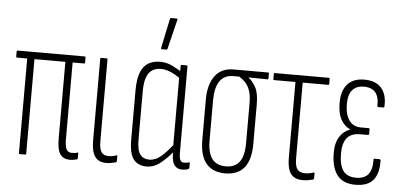

<svg xmlns="http://www.w3.org/2000/svg" viewBox="-49 -793 1884 897"><g transform="rotate(5 893.0 -344.5)"><path d="M304 6Q276 6 260.5 -14.5Q245 -35 245 -89V-448H100V-5Q100 0 95 0H70Q66 0 66 -5V-448H19Q14 -448 14 -453V-476Q14 -481 19 -481H333Q337 -481 337 -476V-453Q337 -448 333 -448H279V-89Q279 -55 286.5 -41Q294 -27 311 -27Q317 -27 324 -27.5Q331 -28 336 -30Q342 -33 342 -28V-5Q342 0 339 1Q333 3 323.5 4.5Q314 6 304 6Z M476 6Q452 6 436.5 -4.5Q421 -15 413.5 -37Q406 -59 406 -95V-476Q406 -481 410 -481H435Q440 -481 440 -476V-95Q440 -56 451 -41.5Q462 -27 482 -27Q493 -27 502.5 -28.5Q512 -30 521 -34Q525 -36 525 -30V-6Q525 -3 521 -1Q513 1 501.5 3.5Q490 6 476 6Z M665 6Q625 6 604 -20.5Q583 -47 583 -113V-343Q583 -397 595.5 -428.5Q608 -460 631.5 -473.5Q655 -487 686 -487Q716 -487 743 -474Q770 -461 790 -447L787 -415Q762 -434 738.5 -444Q715 -454 691 -454Q672 -454 654.5 -444.5Q637 -435 627 -410.5Q617 -386 617 -342V-117Q617 -66 632 -46.5Q647 -27 674 -27Q705 -27 733 -52Q761 -77 788 -113L790 -79Q761 -43 730.5 -18.5Q700 6 665 6ZM832 6Q783 6 783 -63V-88L781 -93V-427L783 -439V-476Q783 -481 788 -481H811Q815 -481 815 -476V-72Q815 -49 820 -38Q825 -27 839 -27Q846 -27 851 -28Q856 -29 862 -31Q865 -32 865 -27V-5Q865 -1 861 1Q848 6 832 6ZM688 -546Q684 -546 685 -552L714 -690Q715 -695 720 -695H745Q750 -695 749 -689L715 -550Q713 -546 709 -546Z M1034 6Q974 6 944 -31Q914 -68 914 -141V-330Q914 -399 943.5 -440Q973 -481 1031 -481H1193Q1197 -481 1197 -476V-454Q1197 -449 1193 -449L1104 -450V-449Q1124 -434 1138.5 -407Q1153 -380 1153 -328V-141Q1153 -68 1123 -31Q1093 6 1034 6ZM1034 -27Q1077 -27 1098 -55.5Q1119 -84 1119 -142V-329Q1119 -367 1110.5 -390.5Q1102 -414 1088.5 -427.5Q1075 -441 1060 -450H1032Q990 -450 969 -419Q948 -388 948 -330V-142Q948 -84 969 -55.5Q990 -27 1034 -27Z M1397 6Q1372 6 1355.5 -4.5Q1339 -15 1331.5 -37Q1324 -59 1324 -95V-448H1224Q1220 -448 1220 -453V-476Q1220 -481 1224 -481H1477Q1482 -481 1482 -476V-453Q1482 -448 1477 -448H1358V-95Q1358 -56 1369.5 -41.5Q1381 -27 1404 -27Q1415 -27 1426 -29Q1437 -31 1446 -34Q1450 -36 1450 -30V-6Q1450 -3 1446 -1Q1438 1 1425 3.5Q1412 6 1397 6Z M1644 6Q1586 6 1558.5 -30Q1531 -66 1531 -135Q1531 -183 1550.5 -211.5Q1570 -240 1597 -248V-250Q1569 -263 1553.5 -292Q1538 -321 1538 -370Q1538 -426 1565 -456.5Q1592 -487 1644 -487Q1698 -487 1724.5 -456Q1751 -425 1748 -371Q1748 -365 1743 -365H1719Q1715 -365 1715 -370Q1718 -454 1645 -454Q1609 -454 1590.5 -432Q1572 -410 1572 -366Q1572 -319 1591 -291Q1610 -263 1647 -263H1684Q1688 -263 1688 -258V-236Q1688 -231 1684 -231H1646Q1605 -231 1585 -207Q1565 -183 1565 -134Q1565 -81 1583.5 -54Q1602 -27 1645 -27Q1684 -27 1702 -49.5Q1720 -72 1719 -118Q1718 -123 1723 -123H1747Q1751 -123 1752 -118Q1754 -58 1728.5 -26Q1703 6 1644 6Z"/></g></svg>

Font: Sofia Sans Extra Condensed ExtraLight
Style: Regular
Weight: 250
Designer: Botio Nikoltchev, Ani Petrova
Foundry: lettersoup
Version: Version 4.101